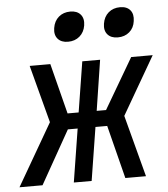

<svg xmlns="http://www.w3.org/2000/svg" viewBox="-89 -831 770 880"><g transform="rotate(-5 295.5 -391.0)"><path d="M-35 0 130 -285 60 -550H155L214 -318H265L302 -550H384L348 -318H391L527 -550H626L472 -284L547 0H452L390 -245H336L297 0H215L254 -245H209L71 0ZM474 -645Q443 -645 427 -663.5Q411 -682 416 -713Q421 -745 442.5 -763.5Q464 -782 496 -782Q527 -782 542.5 -763.5Q558 -745 553 -713Q549 -682 527.5 -663.5Q506 -645 474 -645ZM245 -645Q214 -645 198 -663.5Q182 -682 187 -713Q192 -745 213.5 -763.5Q235 -782 267 -782Q298 -782 314 -763.5Q330 -745 325 -713Q320 -682 298.5 -663.5Q277 -645 245 -645Z"/></g></svg>

Font: JetBrains Mono NL SemiBold
Style: Italic
Weight: 600
Italic angle: -9°
Monospace: yes
Designer: Philipp Nurullin, Konstantin Bulenkov
Foundry: JetBrains
Version: Version 2.305; ttfautohint (v1.8.4.7-5d5b)